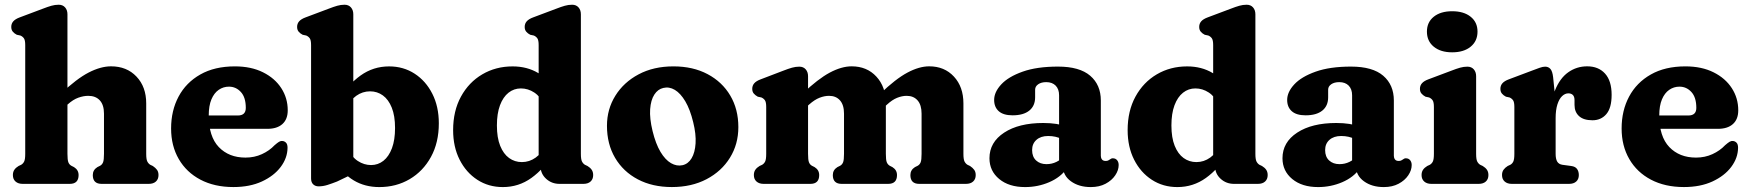

<svg xmlns="http://www.w3.org/2000/svg" viewBox="-20 -769 7320 803"><path d="M244.5 -315.8 210.7 -354.6 235.1 -377.6Q300.6 -439.8 350.9 -465.7Q401.3 -491.6 444.4 -491.6Q510.1 -491.6 550.8 -448.7Q591.5 -405.9 591.5 -336.4V-125.8Q591.5 -102.9 596 -93.8Q600.6 -84.7 608.5 -79.8L619.1 -74.8Q630.5 -67.2 636.7 -58.6Q642.9 -50 642.9 -36.8Q642.9 -19.6 632 -9.8Q621.2 0 601.9 0H405.1Q368.1 0 368.1 -36.8Q368.1 -58 387.1 -70L398.7 -75.8Q407.4 -80.7 411.2 -90.6Q414.9 -100.5 414.9 -125.8V-293.6Q414.9 -330.2 397.5 -349.2Q380.1 -368.2 349.2 -368.2Q329.4 -368.2 307.5 -360.4Q285.7 -352.6 263.5 -332.6ZM262.1 -709.2V-125.8Q262.1 -100.5 265.8 -90.6Q269.6 -80.7 278.3 -75.8L289.7 -70Q308.7 -58 308.7 -36.8Q308.7 0 271.7 0H74.9Q56.1 0 45 -9.8Q33.9 -19.6 33.9 -36.8Q33.9 -50 40.1 -59Q46.3 -68 57.7 -74.8L68.5 -79.8Q76.8 -84.7 81.2 -93.8Q85.5 -102.9 85.5 -125.8V-580.4Q85.5 -600.8 80.1 -608.6Q74.6 -616.4 65.3 -620.4L50.3 -623.6Q40 -628.8 33.6 -636.5Q27.1 -644.2 27.1 -656.4Q27.1 -670.2 35.6 -679.8Q44 -689.4 62.3 -696.2L158.1 -732.2Q180 -740.7 194.9 -744.9Q209.8 -749.2 225.5 -749.2Q242.5 -749.2 252.3 -738Q262.1 -726.8 262.1 -709.2Z M1183.4 -307.6Q1183.4 -270.2 1161.1 -250.2Q1138.8 -230.2 1098.2 -230.2H806.4V-286H974.8Q1008 -286 1008 -317.8Q1008 -361.8 987.4 -384.2Q966.8 -406.6 937.6 -406.6Q914 -406.6 894.7 -393.3Q875.4 -380 864.2 -353.3Q853 -326.6 853 -285.8Q853 -198 895.1 -153.9Q937.3 -109.9 1006.6 -109.9Q1044.1 -109.9 1075.4 -124.3Q1106.8 -138.7 1128.2 -161.5Q1140.1 -171.9 1147 -176Q1154 -180.1 1161 -179.3Q1169.4 -178.9 1176 -172.4Q1182.6 -166 1182.6 -150.9Q1182.1 -108.3 1154 -70.8Q1125.9 -33.4 1075.3 -10Q1024.8 13.3 956.1 13.3Q876.9 13.3 818.3 -17.6Q759.7 -48.4 727.7 -103.7Q695.6 -159 695.6 -231.6Q695.6 -306.5 726.9 -365.1Q758.1 -423.7 817.8 -457.5Q877.4 -491.4 962.4 -491.4Q1030.4 -491.4 1080 -466.6Q1129.6 -441.9 1156.5 -400.2Q1183.4 -358.6 1183.4 -307.6Z M1457.6 -709.2V-42.4L1389.6 -9.8Q1368.7 -1.6 1349.9 4.4Q1331.1 10.4 1312.4 10.4Q1298.8 10.4 1289.9 2Q1281 -6.4 1281 -22.6V-580.4Q1281 -600.8 1275.6 -608.6Q1270.1 -616.4 1260.8 -620.4L1245.8 -623.6Q1235.5 -628.8 1229.1 -636.5Q1222.6 -644.2 1222.6 -656.4Q1222.6 -670.2 1231.1 -679.8Q1239.5 -689.4 1257.8 -696.2L1353.6 -732.2Q1375.5 -740.7 1390.4 -744.9Q1405.3 -749.2 1421 -749.2Q1438 -749.2 1447.8 -738Q1457.6 -726.8 1457.6 -709.2ZM1423.9 -310.8 1394 -348.6Q1435.1 -415.3 1488.1 -453.3Q1541.2 -491.3 1607.3 -491.3Q1667.2 -491.3 1714.2 -460.8Q1761.2 -430.3 1788.2 -376.7Q1815.3 -323.2 1815.3 -253.2Q1815.3 -172.9 1782.5 -112.9Q1749.7 -52.9 1693.3 -19.7Q1637 13.4 1566.5 13.4Q1506.2 13.4 1459.8 -14.3Q1413.4 -41.9 1382.3 -94.9L1429.3 -153.6Q1450.3 -112.9 1476.4 -95.8Q1502.6 -78.7 1531.9 -78.7Q1561 -78.7 1583.7 -96.6Q1606.3 -114.6 1619.3 -149.2Q1632.2 -183.8 1632.2 -233.7Q1632.2 -284.7 1618.5 -318.8Q1604.8 -352.9 1581.2 -370Q1557.5 -387 1527.8 -387Q1496.2 -387 1469.9 -368.3Q1443.6 -349.5 1423.9 -310.8Z M2240.8 -100.8 2232.8 -104V-580.4Q2232.8 -600.8 2227.4 -608.6Q2221.9 -616.4 2212.6 -620.4L2197.6 -623.6Q2187.3 -628.8 2180.9 -636.5Q2174.4 -644.2 2174.4 -656.4Q2174.4 -670.2 2182.9 -679.8Q2191.3 -689.4 2209.6 -696.2L2305.4 -732.2Q2327.3 -740.7 2342.2 -744.9Q2357.1 -749.2 2372.8 -749.2Q2389.8 -749.2 2399.6 -738Q2409.4 -726.8 2409.4 -709.2V-125.8Q2409.4 -102.9 2413.9 -93.8Q2418.5 -84.7 2426.4 -79.8L2437 -74.8Q2448.4 -68 2454.6 -59Q2460.8 -50 2460.8 -36.8Q2460.8 -19.7 2449.9 -9.8Q2439.1 0 2419.8 0H2320Q2287.3 0 2264.1 -21.2Q2240.8 -42.5 2240.8 -73.4ZM1875.1 -224.7Q1875.1 -305 1907.9 -365Q1940.7 -425 1997.1 -458.1Q2053.5 -491.3 2123.9 -491.3Q2184.6 -491.3 2230.8 -463.6Q2277 -436 2308.1 -383L2261.1 -324.3Q2240.5 -365 2214.4 -382.1Q2188.3 -399.2 2158.5 -399.2Q2129.5 -399.2 2106.8 -381.3Q2084.1 -363.4 2071.1 -328.8Q2058.2 -294.1 2058.2 -244.2Q2058.2 -193.2 2071.9 -159.2Q2085.6 -125.2 2109.2 -108.1Q2132.9 -91.1 2162.6 -91.1Q2194.3 -91.1 2220.5 -110Q2246.8 -128.9 2266.5 -167.1L2296.4 -129.3Q2255.7 -63.1 2202.5 -24.8Q2149.3 13.4 2083.1 13.4Q2023.2 13.4 1976.3 -17.1Q1929.3 -47.6 1902.2 -101.2Q1875.1 -154.8 1875.1 -224.7Z M2796.5 -491.4Q2878.2 -491.4 2939.2 -459Q3000.3 -426.7 3034.1 -369.5Q3068 -312.4 3068 -237.3Q3068 -166.1 3032.9 -109.4Q2997.9 -52.7 2935.2 -19.7Q2872.5 13.3 2789.9 13.3Q2708.6 13.3 2647.6 -18.9Q2586.5 -51.1 2552.5 -108.8Q2518.5 -166.5 2518.5 -242.9Q2518.5 -312.4 2553.6 -368.7Q2588.6 -425.1 2651.1 -458.2Q2713.6 -491.4 2796.5 -491.4ZM2834.9 -78.2Q2858.4 -83.7 2872.5 -107.2Q2886.6 -130.7 2889.1 -169.3Q2891.6 -208 2879.1 -258.2Q2866.1 -311.6 2846.1 -345.3Q2826.1 -378.9 2802.4 -393.1Q2778.6 -407.2 2754.2 -401.2Q2731.3 -396.1 2716.6 -373.4Q2701.9 -350.7 2699.1 -312.3Q2696.4 -273.9 2709.2 -221Q2722.3 -167.4 2742.3 -133.9Q2762.3 -100.5 2786.4 -86.6Q2810.6 -72.7 2834.9 -78.2Z M3359.5 -450.2V-125.8Q3359.5 -100.5 3363.2 -90.6Q3367 -80.7 3375.7 -75.8L3387.1 -70Q3406.1 -58 3406.1 -36.8Q3406.1 0 3369.1 0H3173.9Q3155.1 0 3144 -9.8Q3132.9 -19.6 3132.9 -36.8Q3132.9 -50 3139.1 -59Q3145.3 -68 3156.7 -74.8L3167.5 -79.8Q3175.8 -84.7 3180.2 -93.8Q3184.5 -102.9 3184.5 -125.8V-321.4Q3184.5 -341.8 3179.1 -349.6Q3173.6 -357.4 3164.3 -361.4L3149.3 -364.6Q3139 -370.2 3132.6 -377.7Q3126.1 -385.2 3126.1 -397.4Q3126.1 -411.2 3134.6 -420.8Q3143 -430.4 3161.3 -437.2L3255.5 -473.2Q3277.4 -481.7 3292.3 -485.9Q3307.2 -490.2 3322.9 -490.2Q3339.9 -490.2 3349.7 -479Q3359.5 -467.8 3359.5 -450.2ZM3345.9 -315.8 3312.1 -354.6 3336.5 -377.6Q3401.6 -439.4 3450.7 -465.5Q3499.9 -491.6 3541.8 -491.6Q3605.5 -491.6 3645.2 -448.7Q3684.9 -405.9 3684.9 -336.4V-125.8Q3684.9 -100.5 3688.6 -90.8Q3692.4 -81.1 3701.1 -75.8L3712.5 -70Q3731.5 -58 3731.5 -36.8Q3731.5 0 3694.5 0H3500.1Q3463.1 0 3463.1 -36.8Q3463.1 -58 3482.1 -70L3493.7 -75.8Q3502.4 -80.7 3506.2 -90.6Q3509.9 -100.5 3509.9 -125.8V-293.6Q3509.9 -330.2 3493.1 -349.2Q3476.3 -368.2 3447.4 -368.2Q3428.4 -368.2 3407.7 -360.2Q3387.1 -352.2 3364.9 -332.6ZM3672.9 -316.4 3639.1 -355.6 3660.9 -376.6Q3725.8 -439.1 3775 -465.3Q3824.3 -491.6 3866.2 -491.6Q3929.9 -491.6 3969.6 -448.7Q4009.3 -405.9 4009.3 -336.4V-125.8Q4009.3 -102.9 4013.8 -93.8Q4018.4 -84.7 4026.3 -79.8L4036.9 -74.8Q4048.3 -67.2 4054.5 -58.6Q4060.7 -50 4060.7 -36.8Q4060.7 -19.6 4049.8 -9.8Q4039 0 4019.7 0H3824.5Q3787.5 0 3787.5 -36.8Q3787.5 -58 3806.5 -70L3818.1 -75.8Q3826.8 -80.7 3830.6 -90.6Q3834.3 -100.5 3834.3 -125.8V-293.6Q3834.3 -330.2 3817.5 -349.2Q3800.7 -368.2 3771.8 -368.2Q3752.8 -368.2 3732 -359.9Q3711.3 -351.6 3689.3 -331.2Z M4425.4 -74.6V-89.4L4409.4 -95.6V-370.5Q4409.4 -396.2 4395.1 -410.9Q4380.7 -425.5 4355.7 -425.5Q4335 -425.5 4322.1 -416.6Q4309.2 -407.7 4309.2 -393.9V-362.1Q4309.2 -326.1 4284.7 -306.4Q4260.2 -286.7 4215 -286.7Q4176.4 -286.7 4157.1 -303.9Q4137.8 -321 4137.8 -351.1Q4137.8 -384 4167.6 -416.1Q4197.4 -448.2 4256.9 -469.3Q4316.4 -490.5 4404.7 -490.5Q4495.2 -490.5 4539.6 -452.2Q4584 -414 4584 -348.7V-117.2Q4584 -108.6 4588.7 -102.2Q4593.5 -95.9 4603.9 -95.9Q4610.4 -95.9 4614.2 -97.6Q4618.1 -99.4 4621.2 -101.7Q4624 -103.7 4626.9 -105.3Q4629.8 -107 4633.9 -107Q4645.6 -107 4652.1 -99Q4658.6 -91 4658.6 -78.8Q4658.6 -57 4644.2 -35.7Q4629.9 -14.4 4603.8 -0.5Q4577.7 13.4 4542 13.4Q4492.2 13.4 4458.8 -10.9Q4425.4 -35.3 4425.4 -74.6ZM4118.2 -107.1Q4118.2 -174 4179.7 -214.3Q4241.1 -254.6 4343.1 -254.6Q4372.7 -254.6 4397.5 -250.8Q4422.4 -247 4438.8 -240L4421.6 -187.6Q4408.2 -193.7 4394.1 -197Q4380 -200.2 4363.5 -200.2Q4333 -200.2 4314.8 -184.2Q4296.6 -168.2 4296.6 -141.3Q4296.6 -113.3 4313.3 -97.9Q4330 -82.5 4356.6 -82.5Q4379.3 -82.5 4398.5 -92Q4417.7 -101.6 4429.6 -116.3L4442.4 -64.9Q4415.7 -27.4 4368.1 -7Q4320.5 13.4 4267.2 13.4Q4199.8 13.4 4159 -20.3Q4118.2 -54 4118.2 -107.1Z M5061.8 -100.8 5053.8 -104V-580.4Q5053.8 -600.8 5048.4 -608.6Q5042.9 -616.4 5033.6 -620.4L5018.6 -623.6Q5008.3 -628.8 5001.9 -636.5Q4995.4 -644.2 4995.4 -656.4Q4995.4 -670.2 5003.9 -679.8Q5012.3 -689.4 5030.6 -696.2L5126.4 -732.2Q5148.3 -740.7 5163.2 -744.9Q5178.1 -749.2 5193.8 -749.2Q5210.8 -749.2 5220.6 -738Q5230.4 -726.8 5230.4 -709.2V-125.8Q5230.4 -102.9 5234.9 -93.8Q5239.5 -84.7 5247.4 -79.8L5258 -74.8Q5269.4 -68 5275.6 -59Q5281.8 -50 5281.8 -36.8Q5281.8 -19.7 5270.9 -9.8Q5260.1 0 5240.8 0H5141Q5108.3 0 5085.1 -21.2Q5061.8 -42.5 5061.8 -73.4ZM4696.1 -224.7Q4696.1 -305 4728.9 -365Q4761.7 -425 4818.1 -458.1Q4874.5 -491.3 4944.9 -491.3Q5005.6 -491.3 5051.8 -463.6Q5098 -436 5129.1 -383L5082.1 -324.3Q5061.5 -365 5035.4 -382.1Q5009.3 -399.2 4979.5 -399.2Q4950.5 -399.2 4927.8 -381.3Q4905.1 -363.4 4892.1 -328.8Q4879.2 -294.1 4879.2 -244.2Q4879.2 -193.2 4892.9 -159.2Q4906.6 -125.2 4930.2 -108.1Q4953.9 -91.1 4983.6 -91.1Q5015.3 -91.1 5041.5 -110Q5067.8 -128.9 5087.5 -167.1L5117.4 -129.3Q5076.7 -63.1 5023.5 -24.8Q4970.3 13.4 4904.1 13.4Q4844.2 13.4 4797.3 -17.1Q4750.3 -47.6 4723.2 -101.2Q4696.1 -154.8 4696.1 -224.7Z M5650.9 -74.6V-89.4L5634.9 -95.6V-370.5Q5634.9 -396.2 5620.6 -410.9Q5606.2 -425.5 5581.2 -425.5Q5560.5 -425.5 5547.6 -416.6Q5534.7 -407.7 5534.7 -393.9V-362.1Q5534.7 -326.1 5510.2 -306.4Q5485.7 -286.7 5440.5 -286.7Q5401.9 -286.7 5382.6 -303.9Q5363.3 -321 5363.3 -351.1Q5363.3 -384 5393.1 -416.1Q5422.9 -448.2 5482.4 -469.3Q5541.9 -490.5 5630.2 -490.5Q5720.7 -490.5 5765.1 -452.2Q5809.5 -414 5809.5 -348.7V-117.2Q5809.5 -108.6 5814.2 -102.2Q5819 -95.9 5829.4 -95.9Q5835.9 -95.9 5839.7 -97.6Q5843.6 -99.4 5846.7 -101.7Q5849.5 -103.7 5852.4 -105.3Q5855.3 -107 5859.4 -107Q5871.1 -107 5877.6 -99Q5884.1 -91 5884.1 -78.8Q5884.1 -57 5869.7 -35.7Q5855.4 -14.4 5829.3 -0.5Q5803.2 13.4 5767.5 13.4Q5717.7 13.4 5684.3 -10.9Q5650.9 -35.3 5650.9 -74.6ZM5343.7 -107.1Q5343.7 -174 5405.2 -214.3Q5466.6 -254.6 5568.6 -254.6Q5598.2 -254.6 5623 -250.8Q5647.9 -247 5664.3 -240L5647.1 -187.6Q5633.7 -193.7 5619.6 -197Q5605.5 -200.2 5589 -200.2Q5558.5 -200.2 5540.3 -184.2Q5522.1 -168.2 5522.1 -141.3Q5522.1 -113.3 5538.8 -97.9Q5555.5 -82.5 5582.1 -82.5Q5604.8 -82.5 5624 -92Q5643.2 -101.6 5655.1 -116.3L5667.9 -64.9Q5641.2 -27.4 5593.6 -7Q5546 13.4 5492.7 13.4Q5425.3 13.4 5384.5 -20.3Q5343.7 -54 5343.7 -107.1Z M6153.6 -450.2V-125.8Q6153.6 -102.9 6158.1 -93.8Q6162.7 -84.7 6170.6 -79.8L6181.2 -74.8Q6192.6 -68 6198.8 -59Q6205 -50 6205 -36.8Q6205 -19.6 6194.1 -9.8Q6183.3 0 6164 0H5966.4Q5947.6 0 5936.5 -9.8Q5925.4 -19.6 5925.4 -36.8Q5925.4 -50 5931.6 -59Q5937.8 -68 5949.2 -74.8L5960 -79.8Q5968.3 -84.7 5972.7 -93.8Q5977 -102.9 5977 -125.8V-321.4Q5977 -341.8 5971.6 -349.6Q5966.1 -357.4 5956.8 -361.4L5941.8 -364.6Q5931.5 -370.2 5925.1 -377.7Q5918.6 -385.2 5918.6 -397.4Q5918.6 -411.2 5927.1 -420.8Q5935.5 -430.4 5953.8 -437.2L6049.6 -473.2Q6071.5 -481.7 6086.4 -485.9Q6101.3 -490.2 6117 -490.2Q6134 -490.2 6143.8 -479Q6153.6 -467.8 6153.6 -450.2ZM6053.4 -550.2Q6005 -550.2 5976.4 -573.7Q5947.8 -597.1 5947.8 -636.8Q5947.8 -676 5976.4 -699Q6005 -722 6053.4 -722Q6102.1 -722 6130.7 -699Q6159.4 -676 6159.4 -636.8Q6159.4 -597.1 6130.7 -573.7Q6102.1 -550.2 6053.4 -550.2Z M6463.4 -264Q6463.4 -341.1 6483.7 -391.6Q6504 -442.1 6539 -466.8Q6574.1 -491.6 6618.1 -491.6Q6665.3 -491.6 6692.8 -461.2Q6720.3 -430.8 6720.3 -372.4Q6720.3 -317.6 6698.2 -291.8Q6676.2 -266 6640.1 -266Q6603.1 -266 6584.1 -283.3Q6565.1 -300.5 6565.1 -330.2V-350Q6565.1 -365.1 6558 -371.9Q6551 -378.6 6539.4 -378.6Q6525.3 -378.6 6513.1 -367Q6500.9 -355.4 6493.5 -332.2Q6486.1 -308.9 6486.1 -274.4ZM6475.7 -445.4 6486.1 -342.8V-125.8Q6486.1 -104.5 6492.6 -93.3Q6499.2 -82.1 6514.3 -79.8L6551.3 -74.8Q6568.3 -72.6 6575.7 -62.3Q6583.1 -52 6583.1 -36.8Q6583.1 -19.6 6572.2 -9.8Q6561.4 0 6542.1 0H6302.9Q6284.1 0 6273 -9.8Q6261.9 -19.6 6261.9 -36.8Q6261.9 -50 6268.1 -58.8Q6274.3 -67.6 6285.7 -74.8L6296.5 -79.8Q6304.8 -84.3 6309.2 -93.6Q6313.5 -102.9 6313.5 -125.8V-321.4Q6313.5 -341.8 6308.1 -349.6Q6302.6 -357.4 6293.3 -361.4L6278.3 -364.6Q6268 -369.8 6261.6 -377.5Q6255.1 -385.2 6255.1 -397.4Q6255.1 -411.2 6263.6 -420.8Q6272 -430.4 6290.3 -437.2L6386.1 -473.2Q6405.2 -480.5 6418.7 -485.3Q6432.2 -490.2 6442.3 -490.2Q6456.1 -490.2 6464.5 -480.4Q6472.9 -470.6 6475.7 -445.4Z M7249.9 -307.6Q7249.9 -270.2 7227.6 -250.2Q7205.3 -230.2 7164.7 -230.2H6872.9V-286H7041.3Q7074.5 -286 7074.5 -317.8Q7074.5 -361.8 7053.9 -384.2Q7033.3 -406.6 7004.1 -406.6Q6980.5 -406.6 6961.2 -393.3Q6941.9 -380 6930.7 -353.3Q6919.5 -326.6 6919.5 -285.8Q6919.5 -198 6961.6 -153.9Q7003.8 -109.9 7073.1 -109.9Q7110.6 -109.9 7141.9 -124.3Q7173.3 -138.7 7194.7 -161.5Q7206.6 -171.9 7213.5 -176Q7220.5 -180.1 7227.5 -179.3Q7235.9 -178.9 7242.5 -172.4Q7249.1 -166 7249.1 -150.9Q7248.6 -108.3 7220.5 -70.8Q7192.4 -33.4 7141.8 -10Q7091.3 13.3 7022.6 13.3Q6943.4 13.3 6884.8 -17.6Q6826.2 -48.4 6794.2 -103.7Q6762.1 -159 6762.1 -231.6Q6762.1 -306.5 6793.4 -365.1Q6824.6 -423.7 6884.3 -457.5Q6943.9 -491.4 7028.9 -491.4Q7096.9 -491.4 7146.5 -466.6Q7196.1 -441.9 7223 -400.2Q7249.9 -358.6 7249.9 -307.6Z"/></svg>

Font: Fraunces SuperSoft 9pt
Style: Regular
Weight: 900
Version: Version 1.000;[b76b70a41]